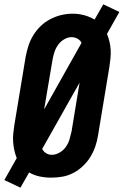

<svg xmlns="http://www.w3.org/2000/svg" viewBox="-30 -809 569 883"><path d="M64 54 -10 19 47 -82Q40 -99 36 -117.5Q32 -136 30.5 -155.5Q29 -175 31 -194.5Q33 -214 36 -234L88 -548Q93 -574 101 -599Q109 -624 123.5 -647.5Q138 -671 158 -690Q178 -709 202.5 -721.5Q227 -734 252.5 -740Q278 -746 305 -746Q332 -746 357.5 -739Q383 -732 405 -719L445 -789L519 -754L462 -653Q469 -636 473.5 -617.5Q478 -599 479 -579.5Q480 -560 478 -540.5Q476 -521 473 -501L421 -187Q417 -161 408.5 -136Q400 -111 386 -88Q372 -65 351.5 -45.5Q331 -26 307 -13.5Q283 -1 257 3.5Q231 8 205 8Q178 8 152 2.5Q126 -3 104 -16ZM173 -306 345 -612Q339 -624 326.5 -631Q314 -638 299 -638Q281 -638 264 -627.5Q247 -617 236 -601Q225 -585 219.5 -567Q214 -549 211 -531ZM208 -97Q226 -97 243.5 -107Q261 -117 272.5 -133Q284 -149 289.5 -167.5Q295 -186 299 -204L336 -429L164 -124Q170 -112 182 -104.5Q194 -97 208 -97Z"/></svg>

Font: Iosevka Slab Extrabold
Style: Italic
Weight: 800
Italic angle: -9°
Monospace: yes
Designer: Belleve Invis
Foundry: Belleve Invis
Version: Version 11.1.0; ttfautohint (v1.8.3)